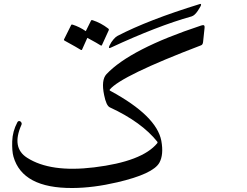

<svg xmlns="http://www.w3.org/2000/svg" viewBox="-20 -881 1243 967"><path d="M438.5 -777.3Q440.4 -781.2 446.3 -779.3Q488.3 -765.6 524.4 -737.8Q529.8 -733.9 527.8 -729L493.2 -653.3Q491.2 -648.9 482.9 -654.8Q475.6 -660.2 419.9 -690.4L393.1 -630.9Q391.1 -626.5 382.8 -632.3Q374.5 -638.2 305.2 -676.3Q300.8 -678.7 302.2 -682.1L338.4 -754.9Q340.3 -758.8 346.2 -756.8Q380.9 -745.6 412.1 -724.1ZM537.1 -640.6Q523.4 -634.3 531.7 -651.9Q540 -669.4 551.8 -682.9Q563.5 -696.3 571.8 -700.2Q725.6 -780.3 986.8 -860.8Q992.2 -862.8 992.7 -857.4Q993.2 -852.1 976.8 -827.4Q960.4 -802.7 944.8 -798.3Q773.4 -750.5 537.1 -640.6ZM772 -159.7Q774.4 -162.6 772.9 -166.5Q693.8 -266.1 533.2 -340.3Q515.1 -348.6 504.4 -402.3Q488.8 -478 516.1 -507.3Q635.7 -634.3 991.7 -752Q999 -754.4 1003.4 -754.4Q1009.3 -754.4 1010.3 -747.6Q1010.7 -746.1 1010.3 -740.7L1002.9 -670.4Q1001.5 -655.8 992.7 -652.8Q589.8 -499 533.2 -430.2Q529.8 -426.3 536.1 -423.3Q768.6 -297.4 792.5 -171.9Q805.2 -102.1 782.7 -61.5Q751 -4.9 570.8 37.1Q449.7 65.4 345.2 65.9Q93.3 67.4 47.9 -91.8Q40 -119.1 41.5 -169.2Q43 -219.2 67.4 -265.1Q71.3 -272 77.6 -271.2Q84 -270.5 87.4 -264.4Q90.8 -258.3 87.9 -252Q36.6 -137.2 116.7 -86.4Q233.9 -11.2 454.1 -38.1Q695.8 -67.4 772 -159.7Z"/></svg>

Font: Amiri
Style: Slanted
Weight: 400
Italic angle: 9°
Designer: Khaled Hosny
Version: Version 000.107